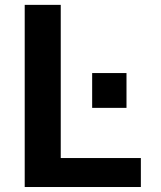

<svg xmlns="http://www.w3.org/2000/svg" viewBox="-20 -750 644 770"><path d="M223.6 -730.5V-116.2H544.9V0H79.1V-730.5ZM349.6 -317.4V-457H487.3V-317.4Z"/></svg>

Font: Mgen+ 1c bold
Style: Bold
Weight: 700
Designer: [Source Han Sans]
Ryoko NISHIZUKA  (kana & ideographs); Paul D. Hunt (Latin, Greek & Cyrillic); Wenlong ZHANG  (bopomofo
Version: Version 1.059.20150602